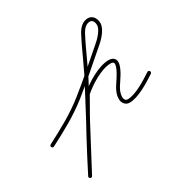

<svg xmlns="http://www.w3.org/2000/svg" viewBox="-201 -716 1144 1180"><g transform="rotate(-30 371.0 -126.5)"><path d="M7.5 22.6C7.5 22.6 7.5 22.6 7.5 22.6C106.4 -28.8 202.5 -79.9 290.5 -149.6C380.4 -220.9 466.3 -296.7 552.9 -371.9C552.9 -371.9 552.8 -371.9 552.7 -371.8C552.6 -371.8 552.6 -371.7 552.6 -371.7C585 -398 634.1 -448.2 634.1 -492.3C634.1 -523.2 616.2 -556.3 581.6 -556.3C543.4 -556.3 516 -527.2 499.4 -495.6C447.8 -397.6 407.3 -293.6 353.5 -196.8C353.5 -196.8 353.5 -196.8 353.5 -196.7C353.4 -196.7 353.4 -196.6 353.4 -196.6C268.3 -36 183.3 124.7 98.4 285.4C94.7 292.4 98.2 298.7 103.6 301.5C108.9 304.3 116.1 303.5 119.7 296.4C196.1 146.6 274.9 -1.6 359.4 -147C359.4 -147.1 358.8 -146.3 358.2 -145.5C357.6 -144.8 357 -144 357 -144.1C404 -186.5 497.9 -245.6 562.8 -245.6C575 -245.6 585.9 -243.2 585.9 -228.9C585.9 -209.1 571 -183.6 561.5 -166.9C536.6 -122.6 498.3 -84.7 498.3 -30.3C498.2 -2.8 516.3 22.1 545.5 22.1C609.1 22.1 695 -33 746.6 -67C752.1 -70.6 753.7 -78.1 750 -83.6C746.4 -89.1 738.9 -90.7 733.4 -87C686.4 -56.1 603.3 -1.9 545.5 -1.9C529.8 -1.9 522.2 -16.1 522.3 -30.2C522.3 -78.4 560 -115.4 582.5 -155.1C594.2 -176 609.9 -204.3 609.9 -228.9C609.9 -257.2 588.5 -269.6 562.8 -269.6C491.5 -269.6 392.6 -208.6 341 -161.9C340.9 -161.8 340.3 -161.2 339.8 -160.5C339.2 -159.8 338.7 -159.1 338.6 -159C253.9 -13.2 174.9 135.3 98.3 285.6C94.7 292.6 98.2 298.9 103.5 301.7C108.8 304.4 115.9 303.6 119.6 296.6C204.6 135.9 289.5 -24.8 374.6 -185.4C374.6 -185.4 374.6 -185.3 374.5 -185.3C374.5 -185.2 374.5 -185.2 374.5 -185.2C428.4 -282.1 469 -386.3 520.6 -484.4C532.8 -507.6 552.9 -532.3 581.6 -532.3C602.3 -532.3 610.1 -509.4 610.1 -492.3C610.1 -457 563.3 -411.3 537.4 -390.3C537.4 -390.3 537.4 -390.2 537.3 -390.2C537.2 -390.1 537.1 -390.1 537.1 -390.1C450.8 -315 365.2 -239.5 275.5 -168.4C188.8 -99.7 94 -49.4 -3.5 1.4C-9.4 4.4 -11.7 11.7 -8.6 17.5C-5.6 23.4 1.7 25.7 7.5 22.6Z"/></g></svg>

Font: FRB American Cursive Guidelines Arrows Light
Style: Italic
Weight: 300
Italic angle: -25°
Version: Version 2.0;Modular Font Editor K font №1